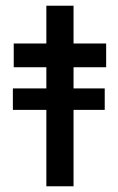

<svg xmlns="http://www.w3.org/2000/svg" viewBox="-20 -651 411 671"><path d="M25 -342H142V-416H28V-499H142V-631H237V-499H351V-416H237V-342H346V-267H237V0H142V-267H25Z"/></svg>

Font: Syne Med Modified
Style: Regular
Weight: 500
Designer: Lucas Descroix
Foundry: Bonjour Monde
Version: Version 2.200